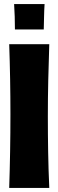

<svg xmlns="http://www.w3.org/2000/svg" viewBox="-20 -919 286 939"><path d="M221 -703Q218 -615 216 -527Q214 -439 214 -350Q214 -262 215.5 -175Q217 -88 221 0H25Q31 -180 31 -361Q31 -532 25 -703ZM198 -899Q196 -868 195.5 -837.5Q195 -807 194 -775H53Q53 -807 52 -837.5Q51 -868 49 -899Z"/></svg>

Font: CAT Rhythmus
Style: Regular
Weight: 400
Designer: Peter Wiegel nach alter Vorlage
Foundry: Peter Wiegel
Version: 1.000